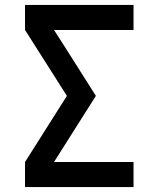

<svg xmlns="http://www.w3.org/2000/svg" viewBox="-20 -755 640 775"><path d="M81 0V-101L250 -368L81 -634V-735H519V-634H198L241 -567L367 -368L198 -101H519V0Z"/></svg>

Font: Iosevka SS04 Extended
Style: Bold
Weight: 700
Width: 7
Monospace: yes
Designer: Belleve Invis
Foundry: Belleve Invis
Version: Version 19.0.0; ttfautohint (v1.8.4)